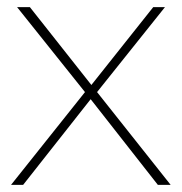

<svg xmlns="http://www.w3.org/2000/svg" viewBox="-20 -520 512 540"><path d="M460 0H424L235 -241L45 0H11L219 -261L28 -500H64L237 -281L411 -500H444L253 -261Z"/></svg>

Font: Prodigy Sans ExtraLight
Style: Regular
Weight: 200
Designer: Wei Huang
Foundry: Wei Huang
Version: Version 1.003; ttfautohint (v1.8.3)